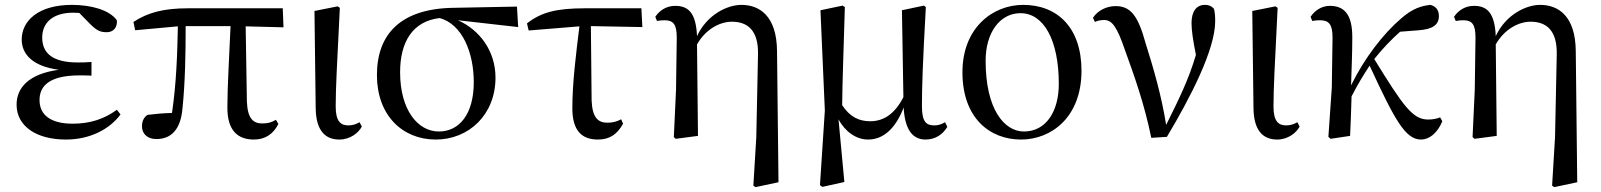

<svg xmlns="http://www.w3.org/2000/svg" viewBox="-20 -557 6561 787"><path d="M250 15C350 15 430 -28 474 -88L459 -107C407 -69 349 -50 278 -50C186 -50 142 -87 142 -147C142 -203 180 -248 306 -248C317 -248 328 -248 355 -247V-303C331 -301 315 -301 298 -301C192 -301 153 -342 153 -403C153 -465 198 -505 280 -505L305 -504L349 -459C378 -430 393 -425 418 -425C444 -425 462 -444 459 -474C428 -517 352 -537 275 -537C136 -537 69 -471 69 -395C69 -334 115 -285 221 -271C96 -254 48 -196 48 -128C48 -39 130 15 250 15Z M1021 15C1067 15 1101 -8 1121 -49L1111 -66C1094 -56 1080 -51 1055 -51C1017 -51 995 -72 992 -140L987 -449L1142 -445L1139 -523H750C652 -523 586 -506 527 -467L534 -433L709 -449C707 -339 703 -216 685 -94C647 -93 615 -90 584 -86C569 -75 562 -60 562 -39C562 -8 585 13 621 13C683 13 721 -28 728 -113C739 -218 741 -339 741 -450H925C920 -328 912 -205 912 -116C912 -21 955 15 1021 15Z M1371 15C1416 15 1450 -13 1463 -38L1454 -56C1441 -49 1428 -43 1408 -43C1377 -43 1356 -59 1356 -120C1356 -196 1361 -284 1373 -525L1364 -531L1269 -512L1274 -114C1275 -23 1312 15 1371 15Z M1766 15C1901 15 2011 -86 2011 -239C2011 -349 1945 -435 1857 -474L2104 -446L2099 -530L1840 -525C1622 -522 1525 -417 1525 -249C1525 -85 1629 15 1766 15ZM1782 -483C1875 -458 1922 -341 1922 -220C1922 -91 1864 -18 1779 -18C1692 -18 1620 -107 1620 -261C1620 -386 1672 -470 1782 -483Z M2431 15C2480 15 2511 -8 2534 -50L2526 -68C2509 -59 2492 -54 2470 -54C2432 -54 2408 -74 2405 -145L2402 -450L2613 -446L2609 -523H2377C2262 -523 2198 -507 2140 -461L2147 -432L2355 -449C2342 -342 2326 -221 2326 -113C2326 -20 2366 15 2431 15Z M3068 204 3077 210 3171 190 3165 -347C3164 -492 3093 -537 3019 -537C2961 -537 2878 -497 2837 -409C2833 -506 2800 -533 2748 -533C2709 -533 2682 -512 2666 -488L2673 -471C2684 -473 2694 -474 2704 -474C2740 -474 2754 -457 2754 -403L2751 -189L2742 5L2750 12L2841 0L2837 -375C2873 -438 2931 -468 2980 -468C3045 -468 3090 -432 3087 -331L3080 6Z M3538 15C3603 15 3652 -33 3684 -116C3689 -28 3719 15 3774 15C3815 15 3845 -7 3863 -37L3854 -56C3841 -49 3829 -43 3810 -43C3776 -43 3759 -58 3759 -122C3759 -200 3762 -295 3775 -528L3767 -534L3677 -515L3683 -159C3648 -90 3602 -60 3547 -60C3502 -60 3464 -77 3432 -126C3433 -224 3437 -323 3443 -528L3434 -534L3343 -515L3361 -104L3341 202L3351 209L3441 189L3417 -68C3444 -17 3490 15 3538 15Z M4165 15C4290 15 4413 -77 4413 -267C4413 -444 4314 -537 4174 -537C4048 -537 3925 -442 3925 -261C3925 -72 4038 15 4165 15ZM4177 -18C4096 -18 4020 -110 4020 -308C4020 -424 4079 -503 4163 -503C4258 -503 4320 -393 4320 -213C4320 -102 4269 -18 4177 -18Z M4699 8 4763 4C4860 -158 4961 -354 4961 -470C4961 -490 4960 -504 4956 -521C4946 -532 4936 -537 4919 -537C4883 -537 4864 -509 4864 -462C4864 -433 4870 -392 4882 -332C4852 -230 4812 -150 4760 -45C4741 -165 4707 -281 4676 -379C4645 -493 4614 -532 4553 -532C4517 -532 4480 -515 4460 -484L4468 -467C4478 -472 4491 -475 4506 -475C4539 -475 4559 -445 4590 -355C4628 -250 4671 -131 4699 8Z M5215 15C5260 15 5294 -13 5307 -38L5298 -56C5285 -49 5272 -43 5252 -43C5221 -43 5200 -59 5200 -120C5200 -196 5205 -284 5217 -525L5208 -531L5113 -512L5118 -114C5119 -23 5156 15 5215 15Z M5805 15C5838 15 5872 -11 5892 -60L5883 -76C5872 -71 5854 -67 5834 -67C5771 -67 5733 -120 5613 -315C5649 -360 5684 -396 5719 -427L5796 -433C5850 -437 5878 -454 5878 -491C5878 -520 5862 -532 5843 -537C5807 -533 5771 -523 5724 -482C5650 -419 5572 -318 5518 -207C5520 -273 5523 -340 5523 -401C5524 -498 5490 -533 5431 -533C5395 -533 5368 -512 5352 -488L5359 -471C5368 -473 5379 -474 5390 -474C5428 -474 5442 -457 5442 -402L5439 -198L5425 4L5434 12L5514 0C5517 -54 5518 -107 5520 -162C5548 -216 5566 -245 5594 -288C5698 -63 5741 15 5805 15Z M6342 204 6351 210 6445 190 6439 -347C6438 -492 6367 -537 6293 -537C6235 -537 6152 -497 6111 -409C6107 -506 6074 -533 6022 -533C5983 -533 5956 -512 5940 -488L5947 -471C5958 -473 5968 -474 5978 -474C6014 -474 6028 -457 6028 -403L6025 -189L6016 5L6024 12L6115 0L6111 -375C6147 -438 6205 -468 6254 -468C6319 -468 6364 -432 6361 -331L6354 6Z"/></svg>

Font: Noto Serif TC Medium
Style: Regular
Weight: 500
Designer: Ryoko NISHIZUKA 西塚涼子 (kana & ideographs); Frank Grießhammer (Latin, Greek & Cyrillic); Wenlong ZHANG 张文龙 (bopomofo); San
Foundry: Adobe
Version: Version 2.001;hotconv 1.1.0;makeotfexe 2.6.0